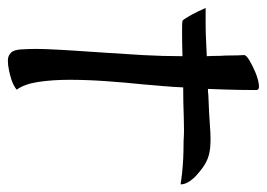

<svg xmlns="http://www.w3.org/2000/svg" viewBox="-171 -560 685 493"><g transform="rotate(90 171.5 -313.5)"><path d="M398.4 -434.6Q387.7 -436.5 369.6 -438.5Q351.6 -440.4 333 -441.4Q311.5 -442.4 287.1 -442.4Q262.7 -444.3 226.1 -442.9Q189.5 -441.4 149.4 -441.4Q148.4 -416 146 -389.6Q143.6 -363.3 141.6 -337.9Q136.7 -291 133.3 -242.2Q129.9 -193.4 129.9 -149.4Q129.9 -105.5 135.3 -69.8Q140.6 -34.2 155.3 -13.7Q143.6 -4.9 129.9 -0.5Q116.2 3.9 105.5 5.9Q92.8 8.8 80.1 8.8Q68.4 8.8 60.5 1Q52.7 -6.8 51.8 -26.4Q49.8 -59.6 51.3 -93.3Q52.7 -127 55.2 -164.1Q57.6 -201.2 60.5 -243.7Q63.5 -286.1 66.4 -336.9Q69.3 -389.6 69.3 -439.5Q32.2 -438.5 6.8 -438.5Q-18.6 -438.5 -21.5 -439.5Q-24.4 -441.4 -28.3 -448.2Q-32.2 -454.1 -38.6 -465.8Q-44.9 -477.5 -54.7 -499Q-36.1 -499 -14.2 -499Q7.8 -499 26.4 -500Q47.9 -501 69.3 -502Q68.4 -517.6 68.4 -535.2Q67.4 -548.8 67.4 -565.9Q67.4 -583 66.4 -597.7Q66.4 -603.5 80.6 -611.8Q94.7 -620.1 111.3 -627Q127.9 -633.8 142.1 -635.7Q156.2 -637.7 156.2 -628.9Q156.2 -620.1 155.8 -586.4Q155.3 -552.7 153.3 -504.9Q163.1 -504.9 168 -505.9Q219.7 -507.8 251.5 -510.3Q283.2 -512.7 303.7 -510.7Q324.2 -508.8 339.8 -501Q355.5 -493.2 375 -475.6Q381.8 -469.7 386.7 -462.9Q391.6 -457 395 -449.7Q398.4 -442.4 398.4 -434.6Z"/></g></svg>

Font: Rancho
Style: Regular
Weight: 400
Designer: Font Diner, Inc
Foundry: Font Diner, Inc
Version: Version 1.001